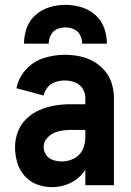

<svg xmlns="http://www.w3.org/2000/svg" viewBox="-20 -764 540 792"><path d="M195 8Q163 8 133 -3Q103 -14 81.5 -38.5Q60 -63 51 -94Q42 -125 42 -157Q42 -189 53.5 -220Q65 -251 89 -274Q113 -297 143 -310Q173 -323 205 -328.5Q237 -334 270 -334H332V-360Q332 -381 320.5 -399Q309 -417 288.5 -424.5Q268 -432 247 -432Q228 -432 209 -426Q190 -420 177 -404.5Q164 -389 160 -370L48 -400Q56 -443 87 -477Q118 -511 160.5 -524.5Q203 -538 247 -538Q278 -538 308 -532Q338 -526 365 -511Q392 -496 412 -472.5Q432 -449 441 -419.5Q450 -390 450 -360V0H332V-64L326 -55Q303 -24 268 -8Q233 8 195 8ZM236 -98Q262 -98 286 -110.5Q310 -123 321 -147Q332 -171 332 -196V-228H270Q246 -228 222 -222.5Q198 -217 179 -199.5Q160 -182 160 -157Q160 -139 171 -124Q182 -109 200 -103.5Q218 -98 236 -98ZM79 -584Q79 -617 90.5 -649Q102 -681 127.5 -703Q153 -725 185 -734.5Q217 -744 250 -744Q283 -744 315 -734.5Q347 -725 372.5 -703Q398 -681 409.5 -649Q421 -617 421 -584H319Q319 -602 310.5 -619Q302 -636 285 -643.5Q268 -651 250 -651Q232 -651 215 -643.5Q198 -636 189.5 -619Q181 -602 181 -584Z"/></svg>

Font: Iosevka SS01
Style: Bold
Weight: 700
Monospace: yes
Designer: Belleve Invis
Foundry: Belleve Invis
Version: 2.3.3; ttfautohint (v1.8.3)